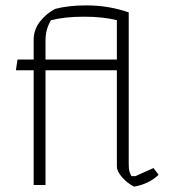

<svg xmlns="http://www.w3.org/2000/svg" viewBox="-20 -687 638 713"><path d="M414 -70V-426H149V0H105V-426H39L45 -466H105V-539Q105 -577 128.5 -607Q152 -637 185 -654Q234 -667 301 -667Q383 -667 458 -641V-81Q458 -62 460 -53Q462 -44 468 -33H483L550 -63L569 -38Q532 -3 478 6Q455 -5 434.5 -27.5Q414 -50 414 -70ZM414 -466V-612Q363 -625 292 -625Q221 -625 169 -612Q158 -592 153.5 -574.5Q149 -557 149 -534V-466Z"/></svg>

Font: Athiti Light
Style: Regular
Weight: 300
Designer: CadsonDemak Team
Foundry: CadsonDemak
Version: Version 1.032